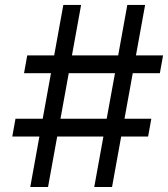

<svg xmlns="http://www.w3.org/2000/svg" viewBox="-20 -747 671 767"><path d="M356.5 0H427.6L464.1 -201.7H571.7L584.5 -272.7H477.3L510.3 -454.5H618.6L631.4 -525.6H523.1L559.7 -727.3H488.6L452.1 -525.6H267.4L304 -727.3H233L196.4 -525.6H88.8L76 -454.5H183.6L150.6 -272.7H41.9L29.1 -201.7H137.4L100.9 0H171.9L208.5 -201.7H393.1ZM221.6 -272.7 254.6 -454.5H439.3L406.2 -272.7Z"/></svg>

Font: Margiela Sans
Style: Italic
Weight: 400
Italic angle: -9.39999°
Designer: Stefan Endress, Andreas Faust
Version: Version 1.100;FEAKit 1.0